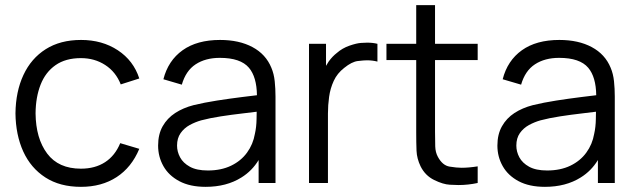

<svg xmlns="http://www.w3.org/2000/svg" viewBox="-20 -710 2466 745"><path d="M294 15Q212.5 15 156 -21.5Q99.5 -58 70.2 -122.2Q41 -186.5 40 -270Q41 -355 71 -419.2Q101 -483.5 157.5 -519.2Q214 -555 294.5 -555Q376.5 -555 437.2 -515Q498 -475 520.5 -405.5L448.5 -382.5Q429.5 -431 388.2 -457.8Q347 -484.5 294 -484.5Q234.5 -484.5 195.5 -457.2Q156.5 -430 137.5 -381.5Q118.5 -333 118 -270Q119 -173 163 -114.2Q207 -55.5 294 -55.5Q349 -55.5 387.8 -80.8Q426.5 -106 446.5 -154.5L520.5 -132.5Q490.5 -60.5 432.5 -22.8Q374.5 15 294 15Z M778 15Q717 15 675.8 -7Q634.5 -29 614 -65.5Q593.5 -102 593.5 -145Q593.5 -189 611.2 -220.2Q629 -251.5 659.8 -271.5Q690.5 -291.5 731 -302Q772 -312 821.8 -319.8Q871.5 -327.5 919.5 -333.5Q950.5 -337 977 -340.5Q976 -411.5 946 -447Q913.5 -485.5 833 -485.5Q777.5 -485.5 739.2 -460.5Q701 -435.5 685.5 -381.5L614 -402.5Q632.5 -475 688.5 -515Q744.5 -555 834 -555Q908 -555 959.8 -527.2Q1011.5 -499.5 1033 -447Q1043 -423.5 1046 -394.5Q1049 -365.5 1049 -335.5V0H983.5V-89Q958 -47 917 -21.5Q859 15 778 15ZM786.5 -48.5Q838 -48.5 876.5 -67Q915 -85.5 938.5 -117.8Q962 -150 969 -190.5Q975 -216.5 975.5 -248Q976 -264.5 976 -276.5Q950.5 -273 922.5 -270Q879 -265 836.8 -258.5Q794.5 -252 760.5 -243Q737.5 -236.5 716 -224.8Q694.5 -213 680.8 -193.5Q667 -174 667 -145Q667 -121.5 678.8 -99.5Q690.5 -77.5 716.8 -63Q743 -48.5 786.5 -48.5Z M1179 0V-540H1245V-454.5Q1250 -463.5 1255.5 -471.5Q1270 -491.5 1287 -504.5Q1308 -523 1336 -532.8Q1364 -542.5 1381.5 -543.5Q1399 -544.5 1405 -544.5Q1426.5 -544.5 1444.5 -540V-471Q1425.5 -476 1403.5 -476Q1392 -476 1368.5 -473.2Q1345 -470.5 1315.5 -446.5Q1288.5 -425.5 1275 -396.2Q1261.5 -367 1257 -334.2Q1252.5 -301.5 1252.5 -269.5V0Z M1833.5 0Q1796 8 1759 8Q1751.5 8 1725.5 6.8Q1699.5 5.5 1664.8 -11.5Q1630 -28.5 1612 -64.5Q1597.5 -94.5 1596.2 -125.2Q1595 -156 1595 -195.5V-477H1479.5V-540H1595V-690H1668V-540H1833.5V-477H1668V-198.5Q1668 -164.5 1668.8 -141.8Q1669.5 -119 1679 -101.5Q1697 -68 1724.5 -63.5Q1752 -59 1771 -59Q1799 -59 1833.5 -64.5Z M2094.5 15Q2033.5 15 1992.2 -7Q1951 -29 1930.5 -65.5Q1910 -102 1910 -145Q1910 -189 1927.8 -220.2Q1945.5 -251.5 1976.2 -271.5Q2007 -291.5 2047.5 -302Q2088.5 -312 2138.2 -319.8Q2188 -327.5 2236 -333.5Q2267 -337 2293.5 -340.5Q2292.5 -411.5 2262.5 -447Q2230 -485.5 2149.5 -485.5Q2094 -485.5 2055.8 -460.5Q2017.5 -435.5 2002 -381.5L1930.5 -402.5Q1949 -475 2005 -515Q2061 -555 2150.5 -555Q2224.5 -555 2276.2 -527.2Q2328 -499.5 2349.5 -447Q2359.5 -423.5 2362.5 -394.5Q2365.5 -365.5 2365.5 -335.5V0H2300V-89Q2274.5 -47 2233.5 -21.5Q2175.5 15 2094.5 15ZM2103 -48.5Q2154.5 -48.5 2193 -67Q2231.5 -85.5 2255 -117.8Q2278.5 -150 2285.5 -190.5Q2291.5 -216.5 2292 -248Q2292.5 -264.5 2292.5 -276.5Q2267 -273 2239 -270Q2195.5 -265 2153.2 -258.5Q2111 -252 2077 -243Q2054 -236.5 2032.5 -224.8Q2011 -213 1997.2 -193.5Q1983.5 -174 1983.5 -145Q1983.5 -121.5 1995.2 -99.5Q2007 -77.5 2033.2 -63Q2059.5 -48.5 2103 -48.5Z"/></svg>

Font: Cns Manrope
Style: Regular
Weight: 400
Designer: Mikhail Sharanda
Foundry: Mikhail Sharanda
Version: Version 4.504